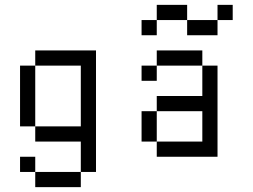

<svg xmlns="http://www.w3.org/2000/svg" viewBox="-20 -645 1040 790"><path d="M62.5 0H125V62.5H62.5ZM125 62.5H312.5V125H125ZM125 -437.5H375V62.5H312.5V-62.5H125V-125H312.5V-375H125ZM62.5 -375H125V-125H62.5Z M562.5 -375H625V-312.5H562.5ZM562.5 -187.5H625V-62.5H562.5ZM812.5 -375H875V0H625V-62.5H812.5V-187.5H625V-250H812.5ZM625 -437.5H812.5V-375H625ZM750 -562.5H875V-500H750ZM875 -625H937.5V-562.5H875ZM562.5 -562.5H625V-500H562.5ZM625 -625H750V-562.5H625Z"/></svg>

Font: Pixel Operator Mono
Style: Regular
Weight: 400
Monospace: yes
Designer: Jayvee Enaguas (HarvettFox96)
Version: 2016.04.25